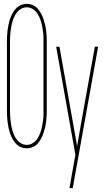

<svg xmlns="http://www.w3.org/2000/svg" viewBox="-20 -763 540 998"><path d="M119 8Q104 8 89 2Q74 -4 63 -16Q52 -28 44.5 -42Q37 -56 32 -71Q27 -86 24 -101Q21 -116 19 -132Q17 -148 16.5 -163.5Q16 -179 16 -195V-540Q16 -556 16.5 -571.5Q17 -587 19 -603Q21 -619 24 -634Q27 -649 32 -664Q37 -679 44.5 -693Q52 -707 63 -719Q74 -731 89 -737Q104 -743 119 -743Q135 -743 149.5 -737Q164 -731 175 -719Q186 -707 193.5 -693Q201 -679 206 -664Q211 -649 214.5 -634Q218 -619 220 -603Q222 -587 222.5 -571.5Q223 -556 223 -540V-195Q223 -179 222.5 -163.5Q222 -148 220 -132Q218 -116 214.5 -101Q211 -86 206 -71Q201 -56 193.5 -42Q186 -28 175 -16Q164 -4 149.5 2Q135 8 119 8ZM119 -10Q133 -10 146 -16.5Q159 -23 168 -34Q177 -45 183 -57.5Q189 -70 193 -83.5Q197 -97 199.5 -111Q202 -125 204 -139Q206 -153 206 -167Q206 -181 206 -195V-540Q206 -554 206 -568Q206 -582 204 -596Q202 -610 199.5 -624Q197 -638 193 -651.5Q189 -665 183 -677.5Q177 -690 168 -701Q159 -712 146 -718.5Q133 -725 119 -725Q105 -725 92 -718.5Q79 -712 70 -701Q61 -690 55 -677.5Q49 -665 45 -651.5Q41 -638 38.5 -624Q36 -610 34.5 -596Q33 -582 32.5 -568Q32 -554 32 -540V-195Q32 -181 32.5 -167Q33 -153 34.5 -139Q36 -125 38.5 -111Q41 -97 45 -83.5Q49 -70 55 -57.5Q61 -45 70 -34Q79 -23 92 -16.5Q105 -10 119 -10ZM341 215Q343 201 346 187Q349 173 351 158L372 42L272 -520H289L381 -3L399 -108L473 -520H490L358 215Z"/></svg>

Font: Iosevka Thin
Style: Regular
Weight: 100
Monospace: yes
Designer: Belleve Invis
Foundry: Belleve Invis
Version: Version 32.5.0; ttfautohint (v1.8.4)